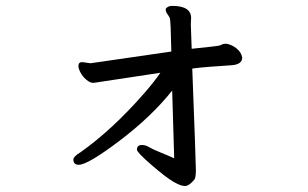

<svg xmlns="http://www.w3.org/2000/svg" viewBox="-20 -579 1040 649"><path d="M442.9 -73.2Q442.9 -88.9 460 -88.9Q472.2 -88.9 483.2 -82Q494.1 -75.2 522.9 -63.5Q551.8 -51.8 568.8 -43.9L562 -272.9Q492.2 -185.1 384.5 -103.5Q276.9 -22 246.1 -22Q228 -22 228 -40Q228 -49.8 252.9 -64.9Q358.9 -140.1 463.9 -259.8Q501 -301.8 522 -333L295.9 -298.8Q284.2 -298.8 271.5 -309.8Q258.8 -320.8 252 -334Q245.1 -347.2 245.1 -356Q245.1 -369.1 257.8 -369.1L286.1 -365.2L559.1 -404.8Q557.1 -511.2 554 -518.1Q550.8 -524.9 545.4 -532Q540 -539.1 540 -548.8Q546.9 -559.1 562 -559.1Q626 -559.1 626 -518.1L625 -498L627.9 -414.1Q669.9 -418.9 696 -421.4Q722.2 -423.8 728 -427.5Q733.9 -431.2 744.1 -431.2Q761.2 -429.2 778.1 -416.5Q794.9 -403.8 798.8 -384.8Q798.8 -360.8 762 -358.4Q725.1 -356 691.7 -353.5Q658.2 -351.1 629.9 -347.2Q642.1 -27.8 642.1 -4.9Q642.1 21 637.2 27.8Q619.1 49.8 605 49.8Q590.8 49.8 565.4 34.9Q540 20 491.5 -22Q442.9 -64 442.9 -73.2Z"/></svg>

Font: LXGW WenKai Screen
Style: Regular
Weight: 400
Designer: LXGW / Fontworks Inc.
Foundry: LXGW / Fontworks Inc.
Version: Version 1.510;January 18,2025